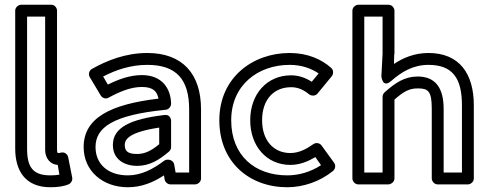

<svg xmlns="http://www.w3.org/2000/svg" viewBox="-20 -751 2061 808"><path d="M94 -126V-681H170V-120C170 -82 195 -58 223 -57L230 -16C218 -14 207 -13 192 -13C117 -13 94 -49 94 -126ZM44 -126C44 -33 86 37 192 37C224 37 249 33 268 25C278 21 286 9 284 -3L267 -89C264 -103 251 -112 238 -109C229 -107 229 -107 223 -107C223 -107 220 -111 220 -120V-706C220 -717 211 -731 196 -731H69C58 -731 44 -721 44 -706Z M382 -132C382 -214 454 -267 677 -289C690 -290 700 -302 700 -315C699 -376 664 -435 577 -435C525 -435 476 -416 434 -395L414 -429C468 -457 530 -478 600 -478C722 -478 776 -417 776 -291V-25H719L713 -59C711 -71 699 -79 688 -79H685C679 -79 674 -77 670 -74C624 -39 574 -13 518 -13C434 -13 382 -61 382 -132ZM332 -132C332 -31 413 37 518 37C576 37 626 16 670 -13L673 5C675 15 685 25 698 25H801C812 25 826 15 826 0V-291C826 -439 749 -528 600 -528C508 -528 429 -496 367 -461C354 -454 351 -437 358 -426L404 -349C411 -338 425 -333 437 -340C483 -365 530 -385 577 -385C626 -385 641 -365 647 -336C445 -312 332 -255 332 -132ZM455 -141C455 -79 505 -53 557 -53C610 -53 650 -78 691 -113C697 -118 700 -125 700 -132V-242C700 -252 694 -270 672 -267C528 -250 455 -214 455 -141ZM505 -141C505 -165 524 -195 650 -214V-144C617 -117 590 -103 557 -103C518 -103 505 -115 505 -141Z M953 -245C953 -393 1066 -478 1199 -478C1251 -478 1291 -462 1321 -442L1292 -407C1265 -424 1237 -434 1205 -434C1103 -434 1033 -355 1033 -245C1033 -136 1102 -57 1202 -57C1243 -57 1279 -73 1307 -90L1331 -56C1287 -27 1237 -13 1189 -13C1053 -13 953 -96 953 -245ZM903 -245C903 -68 1030 37 1189 37C1256 37 1327 13 1382 -32C1391 -40 1394 -55 1386 -66L1333 -139C1325 -150 1309 -152 1298 -144C1270 -124 1238 -107 1202 -107C1133 -107 1083 -158 1083 -245C1083 -333 1133 -384 1205 -384C1232 -384 1255 -375 1281 -354C1290 -347 1307 -346 1316 -357L1376 -430C1384 -440 1384 -456 1374 -465C1334 -501 1275 -528 1199 -528C1044 -528 903 -425 903 -245Z M1513 -25V-681H1590V-525L1585 -430C1585 -430 1589 -378 1626 -410C1669 -448 1718 -478 1783 -478C1883 -478 1924 -424 1924 -308V-25H1847V-293C1847 -380 1813 -429 1738 -429C1682 -429 1643 -402 1598 -362C1593 -357 1590 -350 1590 -343V-25ZM1463 0C1463 11 1473 25 1488 25H1614C1625 25 1640 15 1640 0V-332C1679 -366 1702 -379 1738 -379C1782 -379 1797 -368 1797 -293V0C1797 11 1807 25 1822 25H1949C1960 25 1974 15 1974 0V-308C1974 -440 1914 -528 1783 -528C1725 -528 1677 -508 1638 -482L1639 -523L1640 -524V-706C1640 -717 1630 -731 1615 -731H1488C1477 -731 1463 -721 1463 -706Z"/></svg>

Font: Falling Sky
Style: ExtOu
Weight: 400
Designer: Paul D. Hunt
Foundry: Adobe Systems Incorporated
Version: Version 1.02